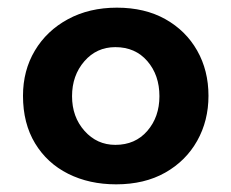

<svg xmlns="http://www.w3.org/2000/svg" viewBox="-20 -470 604 501"><path d="M40 -220Q40 -286 71 -338Q102 -390 157.5 -420Q213 -450 285 -450Q358 -450 411.5 -420Q465 -390 494.5 -338Q524 -286 524 -220Q524 -155 494.5 -102.5Q465 -50 411 -19.5Q357 11 283 11Q213 11 158 -16.5Q103 -44 71.5 -96Q40 -148 40 -220ZM168 -219Q168 -165 200.5 -128.5Q233 -92 281 -92Q333 -92 364.5 -128.5Q396 -165 396 -219Q396 -274 364.5 -310.5Q333 -347 281 -347Q232 -347 200 -310Q168 -273 168 -219Z"/></svg>

Font: Reem Kufi SemiBold
Style: Regular
Weight: 600
Designer: Khaled Hosny
Version: Version 1.001